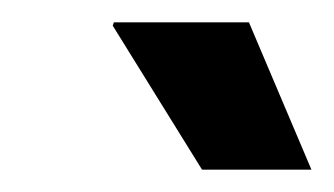

<svg xmlns="http://www.w3.org/2000/svg" viewBox="-20 -743 299 172"><path d="M161 -591 81 -720 82 -723H203L259 -591Z"/></svg>

Font: Archivo SemiBold SemiBold
Style: Italic
Weight: 600
Italic angle: -10°
Version: Version 2.001